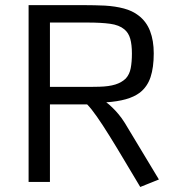

<svg xmlns="http://www.w3.org/2000/svg" viewBox="-20 -724 692 764"><path d="M480.5 -411.6Q495.6 -428.2 500.2 -452.9Q504.9 -477.5 504.9 -511.2Q504.9 -545.9 498.3 -569.6Q491.7 -593.3 474.6 -607.4Q454.1 -624.5 418.2 -629.4Q382.3 -634.3 328.6 -634.3H178.7V-378.4H314Q330.6 -378.4 346.2 -378.4Q361.8 -378.4 376 -378.9Q413.6 -379.9 438.7 -387.7Q463.9 -395.5 480.5 -411.6ZM93.8 -703.6H311Q334 -703.6 355.5 -703.1Q377 -702.6 397.5 -701.7Q439 -699.2 472.9 -690.2Q506.8 -681.2 530.8 -662.6Q562.5 -638.7 577.1 -600.6Q591.8 -562.5 591.8 -511.7Q591.8 -455.6 579.1 -417.2Q566.4 -378.9 536.6 -355.5Q513.7 -338.4 480.5 -329.1Q447.3 -319.8 402.8 -316.9Q415 -308.1 427.7 -295.4Q439 -284.7 451.7 -269.5Q464.4 -254.4 476.6 -234.9L612.3 -9.8L538.1 20Q504.9 -35.2 473.9 -87.4Q442.9 -139.6 415.5 -183.6Q388.2 -227.5 365.5 -260Q342.8 -292.5 326.7 -308.6H178.7V0H93.8Z"/></svg>

Font: Metrophobic
Style: Regular
Weight: 400
Designer: vernon adams
Foundry: vernon adams
Version: Version 1.000